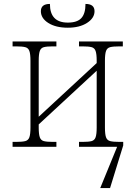

<svg xmlns="http://www.w3.org/2000/svg" viewBox="-20 -747 689 977"><path d="M325 -606Q264 -606 226 -630Q188 -654 188 -690Q188 -727 234 -727Q234 -632 325 -632Q373 -632 394 -655Q415 -678 415 -727Q461 -727 461 -690Q461 -655 423 -630.5Q385 -606 325 -606ZM44 0V-25H62Q93 -25 108.5 -29Q124 -33 129.5 -48.5Q135 -64 135 -98V-438Q135 -472 129.5 -487.5Q124 -503 108.5 -507Q93 -511 62 -511H44V-536H267V-511H248Q218 -511 203 -507Q188 -503 182.5 -487.5Q177 -472 177 -438V-153L472 -426V-438Q472 -472 466.5 -487.5Q461 -503 446 -507Q431 -511 401 -511H382V-536H605V-511H587Q556 -511 540.5 -507Q525 -503 519.5 -487.5Q514 -472 514 -438V-98Q514 -64 519.5 -48.5Q525 -33 540.5 -29Q556 -25 587 -25H607V-7L540 210H490L576 0H382V-25H401Q431 -25 446 -29Q461 -33 466.5 -48.5Q472 -64 472 -98V-387L177 -114V-98Q177 -64 182.5 -48.5Q188 -33 203 -29Q218 -25 248 -25H267V0Z"/></svg>

Font: Noto Serif ExtraLight
Style: Regular
Weight: 200
Designer: Monotype Design Team
Foundry: Monotype Imaging Inc.
Version: Version 2.015; ttfautohint (v1.8.4.7-5d5b)